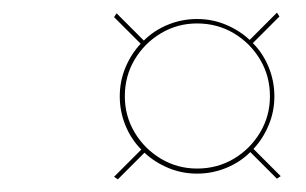

<svg xmlns="http://www.w3.org/2000/svg" viewBox="-20 -355 483 303"><path d="M291 -81Q267 -81 245.5 -90Q224 -99 208 -114L166 -72L160 -76L203 -119Q187 -135 178 -157Q169 -179 169 -203Q169 -227 178 -248.5Q187 -270 202 -286L160 -328L164 -334L207 -291Q223 -307 245 -316Q267 -325 291 -325Q315 -325 336.5 -316Q358 -307 374 -292L417 -335L421 -329L379 -287Q395 -271 404 -249Q413 -227 413 -203Q413 -179 404 -157.5Q395 -136 380 -120L423 -77L417 -73L375 -115Q359 -99 337 -90Q315 -81 291 -81ZM291 -89Q323 -89 349 -104.5Q375 -120 390.5 -146Q406 -172 406 -203Q406 -235 390.5 -261Q375 -287 349 -302.5Q323 -318 291 -318Q260 -318 234 -302.5Q208 -287 192.5 -261Q177 -235 177 -203Q177 -172 192.5 -146Q208 -120 234 -104.5Q260 -89 291 -89Z"/></svg>

Font: Ballet 72pt
Style: Regular
Weight: 400
Designer: Maximiliano R. Sproviero
Foundry: Omnibus-Type
Version: Version 1.100; ttfautohint (v1.8.3)